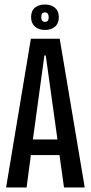

<svg xmlns="http://www.w3.org/2000/svg" viewBox="-20 -832 402 852"><path d="M7 0 117 -660H245L356 0H264L244 -144H117L98 0ZM177 -586 126 -213H235L183 -586ZM180 -699Q152 -699 135 -714Q118 -729 118 -756Q118 -784 135 -798Q152 -812 179 -812Q207 -812 224 -797.5Q241 -783 241 -756Q241 -728 224 -713.5Q207 -699 180 -699ZM180 -735Q196 -735 196 -755Q196 -777 179 -777Q163 -777 163 -756Q163 -735 180 -735Z"/></svg>

Font: Bricolage Grotesque 48pt Condensed
Style: Regular
Weight: 400
Width: 3
Designer: Mathieu Triay
Foundry: Atelier Triay
Version: Version 1.000; ttfautohint (v1.8.4.7-5d5b);gftools[0.9.32]